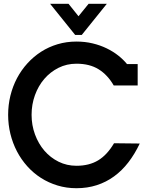

<svg xmlns="http://www.w3.org/2000/svg" viewBox="-20 -971 774 1003"><path d="M379.4 12.2Q327.1 12.2 280.5 -2Q233.9 -16.1 194.1 -41.5Q154.3 -66.9 122.6 -102.3Q90.8 -137.7 68.6 -180.2Q46.4 -222.7 34.4 -271.2Q22.5 -319.8 22.5 -371.1Q22.5 -422.9 34.4 -471.4Q46.4 -520 68.8 -562.5Q91.3 -605 123.3 -640.1Q155.3 -675.3 194.8 -700.7Q234.4 -726.1 281 -740Q327.6 -753.9 379.4 -753.9Q423.8 -753.9 463.6 -744.4Q503.4 -734.9 537.1 -718.5Q570.8 -702.1 597.7 -680.9Q624.5 -659.7 643.6 -636.2H699.2V-524.4H574.2Q542 -580.1 495.1 -609.1Q448.2 -638.2 379.4 -638.2Q328.6 -638.2 285.6 -616.7Q242.7 -595.2 211.4 -558.8Q180.2 -522.5 162.6 -473.9Q145 -425.3 145 -371.1Q145 -316.9 162.8 -268.6Q180.7 -220.2 211.9 -183.8Q243.2 -147.5 286.1 -126.2Q329.1 -105 379.4 -105Q445.8 -105 492.7 -133.3Q539.6 -161.6 575.7 -222.7L710 -221.2Q684.1 -166.5 650.6 -123Q617.2 -79.6 575.9 -49.6Q534.7 -19.5 485.6 -3.7Q436.5 12.2 379.4 12.2ZM407.2 -788.6H372.6L241.7 -951.2H337.9L390.1 -886.2L442.9 -951.2H538.1Z"/></svg>

Font: Twentytwelve Slab
Style: TwentytwelveSlab
Weight: 700
Designer: Domenico Catapano
Version: Version 1.00 2012